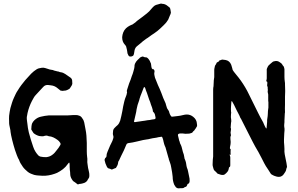

<svg xmlns="http://www.w3.org/2000/svg" viewBox="-20 -960 1634 1053"><path d="M409 51Q405 52 403 49Q399 46 395.5 43Q392 40 387 37Q379 33 374 23Q365 9 365 -7Q365 -12 364.5 -17Q364 -22 363 -27Q363 -32 362.5 -36.5Q362 -41 362 -45Q362 -50 362 -55.5Q362 -61 361 -66Q361 -67 360.5 -67.5Q360 -68 360 -68Q358 -68 357 -67L345 -52Q341 -46 335.5 -41.5Q330 -37 325 -32Q309 -20 293 -12Q286 -9 280 -7Q246 5 213 4Q202 3 190.5 2.5Q179 2 167 -1Q158 -4 149.5 -7.5Q141 -11 133 -17Q126 -23 119 -29.5Q112 -36 106 -44Q96 -60 93 -64Q90 -68 84 -84L79 -93Q76 -101 72.5 -108.5Q69 -116 67 -124L62 -138Q60 -145 58 -151.5Q56 -158 54 -165Q50 -178 47 -191.5Q44 -205 41 -218L38 -236Q38 -238 37.5 -240.5Q37 -243 37 -246L31 -275Q30 -280 30 -284.5Q30 -289 30 -293Q29 -301 29.5 -309Q30 -317 30 -325Q31 -336 33 -346.5Q35 -357 37 -367Q41 -381 45.5 -395.5Q50 -410 56 -423Q61 -434 66 -444.5Q71 -455 78 -465Q87 -480 97.5 -494Q108 -508 119 -521Q127 -530 135 -538.5Q143 -547 151 -556Q165 -570 181 -580Q189 -585 197 -586Q200 -587 202.5 -587Q205 -587 207 -588Q218 -590 227 -587Q230 -586 233.5 -585Q237 -584 240 -583Q253 -578 263 -577Q269 -577 277 -573Q282 -572 287 -570.5Q292 -569 297 -568Q303 -568 307 -565Q308 -565 309.5 -564.5Q311 -564 312 -564Q320 -563 326 -560.5Q332 -558 338 -554Q352 -545 367 -534Q376 -527 376 -515V-510Q379 -498 370 -486Q365 -477 362.5 -474.5Q360 -472 350 -467Q347 -466 343.5 -464.5Q340 -463 335 -463Q333 -463 330.5 -462.5Q328 -462 326 -462Q323 -461 320 -462Q317 -463 314 -463Q313 -462 311 -464L296 -476Q280 -490 259 -492Q255 -493 251 -493Q247 -493 242 -494Q229 -494 221 -487L214 -480Q205 -470 195.5 -460Q186 -450 177 -440Q170 -433 165 -424Q160 -415 155 -406Q139 -375 131 -340Q130 -334 129 -328.5Q128 -323 127 -318Q127 -313 127 -308Q127 -303 128 -298Q129 -294 129 -290.5Q129 -287 130 -283L133 -259Q134 -253 135.5 -246.5Q137 -240 138 -234Q148 -195 162 -155Q167 -140 174 -129L180 -120Q183 -116 186 -112.5Q189 -109 192 -106Q198 -102 202 -101Q217 -98 233 -98Q253 -100 267 -111Q274 -116 279.5 -122Q285 -128 290 -135Q302 -149 311 -165Q314 -171 310 -177Q304 -187 295 -193Q284 -201 272.5 -206.5Q261 -212 247 -213L242 -215Q234 -218 225 -215Q218 -212 210.5 -212.5Q203 -213 195 -214Q177 -219 164 -230Q160 -235 157.5 -240Q155 -245 152 -249Q152 -251 151.5 -253Q151 -255 152 -256Q152 -261 152.5 -266Q153 -271 154 -276Q154 -277 156 -283Q158 -288 161.5 -292.5Q165 -297 169 -301Q185 -316 204 -320Q215 -323 226 -324.5Q237 -326 247 -327H331Q339 -327 348 -327Q357 -327 366 -328Q374 -329 381.5 -329Q389 -329 397 -329Q406 -329 413 -326Q424 -323 430 -313Q433 -309 436 -304Q439 -299 440 -294Q441 -293 441 -291.5Q441 -290 442 -288L449 -251Q451 -243 452 -234Q453 -225 454 -216Q454 -211 454.5 -205.5Q455 -200 455 -195Q455 -191 455.5 -186Q456 -181 456 -176V-130Q456 -123 456.5 -114.5Q457 -106 458 -98Q459 -94 459 -90Q459 -86 459 -81Q458 -71 460 -60.5Q462 -50 463 -39Q464 -34 465.5 -28.5Q467 -23 468 -17Q469 -13 469.5 -8.5Q470 -4 470 1Q470 5 469.5 9.5Q469 14 466 18Q464 20 462 24Q458 35 445 42Q435 46 424 48Q415 48 409 51Z M960 73Q951 73 944 66Q942 63 940 60Q938 57 936 54Q927 33 927 10L924 -14Q921 -28 919 -42Q917 -56 912 -69L906 -86Q906 -88 905.5 -90Q905 -92 904 -94L889 -147Q888 -149 887.5 -152Q887 -155 885 -157Q882 -163 880.5 -169.5Q879 -176 877 -183Q876 -188 875 -192.5Q874 -197 872 -202Q870 -208 868 -209.5Q866 -211 859 -209Q854 -208 848.5 -207.5Q843 -207 838 -205Q834 -204 828.5 -203.5Q823 -203 818 -202L804 -199Q799 -198 793.5 -196.5Q788 -195 783 -195L765 -192Q757 -190 748 -188Q739 -186 731 -184Q707 -178 683 -175Q675 -173 674 -168Q673 -168 673 -167.5Q673 -167 673 -167Q667 -151 659.5 -135.5Q652 -120 644 -104Q642 -100 640.5 -96.5Q639 -93 637 -89Q636 -87 635 -84.5Q634 -82 633 -80Q627 -73 627 -63Q626 -57 623 -51.5Q620 -46 617 -41Q616 -38 613 -38Q609 -37 605 -35Q601 -33 596 -31Q593 -30 590 -31Q588 -32 585.5 -33.5Q583 -35 581 -35Q570 -36 565 -48Q557 -64 554 -80Q553 -84 554.5 -87Q556 -90 557 -93Q563 -97 564 -102V-103Q564 -116 569.5 -127.5Q575 -139 579 -150Q581 -156 584 -162Q587 -168 590 -174Q594 -181 596.5 -187.5Q599 -194 601 -201Q604 -209 601 -216Q599 -222 599 -227.5Q599 -233 600 -239Q600 -250 608 -258Q612 -263 616.5 -266.5Q621 -270 625 -274Q634 -283 639 -298Q643 -311 645.5 -324.5Q648 -338 651 -351Q653 -364 655.5 -376.5Q658 -389 661 -401Q662 -406 663.5 -410.5Q665 -415 666 -419Q669 -427 672 -434.5Q675 -442 676 -450Q678 -454 676 -457Q675 -462 676.5 -466Q678 -470 679 -474Q682 -481 683.5 -488Q685 -495 688 -502Q693 -515 696.5 -523.5Q700 -532 703 -543Q705 -549 707.5 -554.5Q710 -560 711 -566Q714 -575 716 -584.5Q718 -594 718 -603Q720 -611 722 -614Q727 -624 734.5 -631Q742 -638 749 -645Q754 -648 759 -649.5Q764 -651 769 -648Q773 -646 774 -646Q783 -647 789 -642Q795 -637 799 -630Q801 -628 802 -625Q803 -622 804 -620Q809 -612 809 -604Q809 -600 810 -595.5Q811 -591 812 -586Q815 -580 821 -580Q822 -581 823 -580Q824 -579 824 -578Q829 -572 827 -565Q825 -557 826.5 -549.5Q828 -542 830 -534Q834 -524 838 -514Q842 -504 846 -494Q851 -483 856 -472Q861 -461 865 -450Q870 -436 875.5 -422Q881 -408 888 -394L891 -383Q892 -379 893.5 -375Q895 -371 896 -367Q898 -364 899.5 -361Q901 -358 903 -356Q908 -349 909 -341Q912 -331 918 -323Q920 -320 924 -320Q939 -322 954 -323.5Q969 -325 984 -329Q995 -332 1005 -332Q1024 -332 1040 -319Q1059 -304 1060 -281Q1060 -276 1061 -273Q1061 -266 1057 -262Q1056 -259 1053.5 -256Q1051 -253 1049 -250Q1047 -246 1045 -244L1039 -239Q1038 -237 1036 -234.5Q1034 -232 1031 -231Q1027 -230 1023 -228.5Q1019 -227 1014 -227Q996 -225 982 -228H966Q964 -228 960 -226Q956 -224 956 -221V-217Q959 -208 960.5 -198.5Q962 -189 966 -181Q966 -177 968 -173Q973 -164 976 -154.5Q979 -145 981 -135Q981 -133 983 -127Q986 -120 988 -112.5Q990 -105 991 -97Q991 -91 994 -86Q998 -77 1000 -68Q1002 -59 1003 -49Q1004 -48 1004 -45.5Q1004 -43 1005 -41Q1010 -30 1012 -17.5Q1014 -5 1017 7Q1019 13 1019.5 19.5Q1020 26 1020 33Q1020 38 1017 44Q1014 47 1014 47Q1008 48 1007 54L1004 60Q1002 64 998 65Q994 65 991 68Q987 72 980 72Q976 72 970.5 72Q965 72 960 73ZM719 -290Q725 -291 731.5 -292Q738 -293 746 -294Q751 -295 759 -296Q767 -297 774 -298Q781 -300 788 -300.5Q795 -301 802 -302Q808 -304 814 -304.5Q820 -305 826 -306Q835 -308 833 -316Q832 -324 829.5 -332.5Q827 -341 820 -347Q818 -349 818 -353V-356Q816 -364 813.5 -371.5Q811 -379 808 -386Q806 -394 803.5 -400.5Q801 -407 798 -414L786 -450Q783 -457 780.5 -464Q778 -471 776 -478L773 -482H770L768 -479Q763 -464 756.5 -449Q750 -434 745 -417Q745 -415 744 -412Q743 -409 742 -406Q738 -396 734.5 -384Q731 -372 729 -360Q728 -353 727 -346.5Q726 -340 724 -333L715 -294Q714 -293 716 -291.5Q718 -290 719 -290ZM693 -650Q686 -651 683 -659Q678 -667 678 -676Q677 -682 676 -688Q675 -694 673 -700Q673 -704 669 -710L664 -716Q650 -731 650 -756Q651 -770 656 -782.5Q661 -795 671 -805Q676 -810 681 -813Q686 -816 691 -819Q696 -821 699.5 -823Q703 -825 707 -826Q709 -828 711 -829Q713 -830 714 -831Q719 -834 723 -837.5Q727 -841 731 -845Q745 -855 758.5 -865.5Q772 -876 785 -886Q799 -897 809 -910Q812 -914 815.5 -917.5Q819 -921 823 -925Q828 -930 836 -933L857 -939Q863 -941 866 -940Q867 -939 870 -939Q886 -939 901 -926Q909 -920 911 -918Q913 -916 915 -906Q917 -898 917 -893Q918 -890 916 -886Q916 -884 915 -882Q914 -880 913 -878L904 -856Q903 -853 901.5 -850.5Q900 -848 898 -846Q894 -839 888.5 -833Q883 -827 877 -821Q873 -817 867.5 -812Q862 -807 857 -802Q843 -789 828 -779Q819 -773 809.5 -766.5Q800 -760 791 -753Q789 -752 787 -750.5Q785 -749 783 -748Q778 -744 773.5 -741Q769 -738 764 -734Q757 -727 749 -721Q741 -715 733 -708Q721 -699 718 -684L715 -666Q714 -657 708 -653Q701 -649 693 -650Z M1499 9Q1496 8 1492.5 7Q1489 6 1486 5Q1478 2 1470 -3Q1466 -5 1464 -9Q1457 -20 1451 -29.5Q1445 -39 1438 -49L1429 -65Q1422 -79 1415 -92.5Q1408 -106 1401 -119Q1399 -124 1396.5 -127.5Q1394 -131 1392 -135Q1385 -146 1379 -157.5Q1373 -169 1367 -180L1342 -229Q1332 -249 1322 -268.5Q1312 -288 1302 -308Q1300 -310 1298 -314Q1294 -325 1288.5 -335Q1283 -345 1278 -355Q1274 -362 1271 -369.5Q1268 -377 1264 -384L1253 -404Q1251 -404 1250 -405Q1250 -405 1249.5 -404.5Q1249 -404 1249 -403Q1248 -390 1247 -376Q1246 -362 1247 -348Q1249 -342 1247 -335Q1245 -317 1248 -303Q1249 -299 1248.5 -295Q1248 -291 1247 -286Q1246 -279 1246 -273Q1246 -267 1245 -260Q1247 -256 1247 -251.5Q1247 -247 1246 -243Q1243 -233 1246 -222Q1248 -219 1246 -216Q1242 -207 1244 -194Q1247 -177 1242 -157Q1241 -155 1241 -150Q1240 -146 1243 -143Q1247 -141 1245 -138Q1244 -125 1245 -111Q1245 -111 1245 -110.5Q1245 -110 1244 -110Q1243 -110 1243 -111Q1242 -112 1242 -113Q1240 -115 1240 -112Q1240 -107 1241 -106Q1243 -101 1243 -96Q1243 -91 1243 -86V-55Q1243 -52 1242.5 -49Q1242 -46 1239 -44Q1235 -43 1235 -37Q1234 -26 1227.5 -18Q1221 -10 1213 -4Q1209 -1 1203.5 -0.5Q1198 0 1193 -1L1175 -7Q1173 -7 1171 -10Q1168 -13 1165 -16.5Q1162 -20 1158 -23Q1153 -26 1151 -34Q1150 -39 1148 -45Q1146 -51 1146 -57Q1146 -64 1146.5 -70Q1147 -76 1147 -83Q1148 -88 1148 -92.5Q1148 -97 1149 -102V-468Q1149 -473 1149.5 -478Q1150 -483 1151 -487Q1151 -492 1151.5 -497Q1152 -502 1152 -507Q1152 -513 1152.5 -519Q1153 -525 1154 -530Q1155 -534 1155 -537Q1155 -540 1155 -544V-575Q1155 -582 1156.5 -587.5Q1158 -593 1159 -599L1162 -604Q1165 -607 1167 -613Q1169 -619 1173 -619Q1176 -621 1179 -622.5Q1182 -624 1183 -628L1184 -629Q1185 -629 1186 -629.5Q1187 -630 1188 -630Q1192 -630 1194.5 -632Q1197 -634 1201 -633Q1205 -632 1209 -632Q1213 -632 1217 -631Q1239 -627 1248 -605L1254 -585Q1255 -575 1263 -566Q1269 -559 1275 -551Q1281 -543 1288 -535Q1314 -502 1336 -461Q1338 -457 1340 -453Q1342 -449 1344 -445L1396 -340Q1402 -329 1407.5 -317.5Q1413 -306 1420 -295Q1422 -291 1424 -287.5Q1426 -284 1427 -280Q1432 -268 1439 -256Q1439 -256 1439.5 -255.5Q1440 -255 1440 -256Q1441 -256 1441.5 -256.5Q1442 -257 1442 -257L1445 -292V-302Q1446 -307 1446.5 -312.5Q1447 -318 1448 -323Q1449 -326 1448.5 -330Q1448 -334 1449 -338Q1449 -344 1449.5 -350.5Q1450 -357 1451 -363Q1452 -366 1452 -369.5Q1452 -373 1452 -376V-403H1451V-430Q1451 -435 1451 -440Q1451 -445 1449 -450Q1448 -453 1448 -459L1449 -466Q1449 -469 1448.5 -471.5Q1448 -474 1448 -477Q1449 -481 1447 -485Q1445 -489 1445 -493Q1446 -497 1446 -501Q1446 -505 1446 -509Q1446 -513 1442 -513Q1441 -513 1441 -515Q1440 -518 1441 -520Q1443 -525 1443 -531Q1443 -537 1443 -543V-572Q1442 -578 1444 -584Q1446 -590 1449 -595L1453 -601Q1458 -606 1464 -611Q1470 -616 1476 -621Q1476 -621 1480 -623Q1485 -624 1489.5 -625Q1494 -626 1499 -625Q1503 -625 1505 -624Q1509 -622 1513 -619.5Q1517 -617 1521 -614Q1523 -613 1523.5 -612Q1524 -611 1525 -610Q1527 -608 1528.5 -605.5Q1530 -603 1531 -601Q1536 -597 1537.5 -591.5Q1539 -586 1540 -581V-539Q1540 -532 1540.5 -525.5Q1541 -519 1542 -512Q1543 -508 1543 -504.5Q1543 -501 1543 -497Q1543 -489 1543.5 -480.5Q1544 -472 1544 -464V-457Q1544 -450 1543.5 -443.5Q1543 -437 1543 -430V-386Q1543 -376 1542.5 -365.5Q1542 -355 1543 -344Q1543 -340 1542 -338Q1541 -328 1541 -318.5Q1541 -309 1540 -299Q1540 -295 1540 -290Q1540 -285 1539 -280Q1538 -276 1538.5 -272Q1539 -268 1539 -264Q1541 -255 1540.5 -246Q1540 -237 1539 -228Q1538 -212 1537.5 -195.5Q1537 -179 1539 -162Q1539 -158 1539.5 -153Q1540 -148 1540 -143Q1539 -128 1541.5 -114Q1544 -100 1547 -86Q1549 -76 1551 -66.5Q1553 -57 1554 -46Q1554 -42 1553 -41Q1552 -39 1551 -36.5Q1550 -34 1550 -32Q1549 -24 1544.5 -17Q1540 -10 1535 -3Q1522 14 1499 9Z"/></svg>

Font: Lacquer
Style: Regular
Weight: 400
Designer: Eli Block, Niki Polyocan
Version: Version 1.100